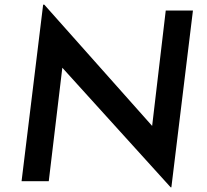

<svg xmlns="http://www.w3.org/2000/svg" viewBox="-20 -773 884 819"><path d="M711 26H708L216 -517L248 -502L188 0H72L164 -753H169L652 -210L627 -219L687 -728H803Z"/></svg>

Font: Josefin Sans Thin SemiBold
Style: Italic
Weight: 600
Italic angle: -7°
Version: Version 2.000